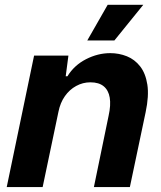

<svg xmlns="http://www.w3.org/2000/svg" viewBox="-20 -763 658 783"><path d="M7.4 0 119 -536.3H259L248 -452.1H255.1Q282.6 -496.9 330.8 -521.6Q379 -546.3 429.7 -546.3Q465.4 -546.3 497.4 -533.5Q529.3 -520.7 551.5 -492.4Q573.7 -464 580.9 -418Q588 -372 573.9 -305.3L509.6 0H362.9L422.9 -290.9Q432.6 -334.7 427.5 -364.9Q422.4 -395 402.9 -411.1Q383.3 -427.3 348.6 -427.3Q317.7 -427.3 290.6 -412.4Q263.4 -397.6 244.6 -370.8Q225.7 -344 218.4 -307.3L153.9 0ZM336 -598.1 419.1 -743.4H564.3L446.6 -598.1Z"/></svg>

Font: Mona Sans
Style: Italic
Weight: 200
Italic angle: -11.6951°
Designer: Deni Anggara
Foundry: GitHub
Version: Version 2.000